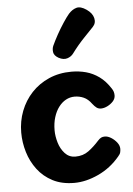

<svg xmlns="http://www.w3.org/2000/svg" viewBox="-59 -915 669 963"><g transform="rotate(-5 276.0 -433.5)"><path d="M276.1 4Q213.6 4 167.7 -19.7Q121.9 -43.4 91.8 -83.2Q61.7 -122.9 47 -171.7Q32.3 -220.4 32.3 -270.3Q32.3 -327.4 52 -378.6Q71.7 -429.8 108.3 -468.9Q144.9 -508 196.1 -530.5Q247.3 -553 309.7 -553Q347.7 -553 382.5 -543.7Q417.3 -534.3 448.3 -512.1Q479.2 -489.9 504.1 -451.1Q510 -442.4 512.6 -433.9Q515.1 -425.3 515.1 -415.9Q515.1 -399 502.7 -385.6Q490.2 -372.2 473.5 -364.1Q456.8 -356 441.9 -356Q428.9 -356 419.5 -362.9Q410.1 -369.8 399.6 -383.4Q382 -407.8 360.2 -417.4Q338.4 -427 314.4 -427Q291 -427 270.5 -415.8Q250 -404.6 234.2 -383.6Q218.3 -362.6 209.2 -333.1Q200 -303.6 200 -267Q200 -237.7 209.6 -205.2Q219.2 -172.7 240.1 -149.9Q261 -127.1 292.9 -126.9Q331.8 -126.9 359.8 -147.8Q387.9 -168.7 413.3 -197.3Q421.9 -206.7 429.6 -210.6Q437.2 -214.4 448.1 -214.4Q463.2 -214.4 479.8 -204.1Q496.4 -193.7 508.4 -178.2Q520.3 -162.8 520.3 -146.1Q520.3 -139.1 518.3 -129.4Q516.3 -119.7 506 -108.6Q460.6 -54.2 397.8 -25.1Q335.1 4 276.1 4ZM325.6 -642.6Q314.4 -627.6 295 -621.6Q275.6 -615.6 251.8 -628.1Q229.4 -640.8 226.8 -657.9Q224.1 -675.1 230.3 -689.9Q241.8 -715.2 258.4 -745.2Q275.1 -775.2 292.9 -802.2Q310.8 -829.2 323.3 -843.8Q341.1 -863.6 362.3 -869.7Q383.4 -875.9 413 -855.6Q441.2 -836.2 447.3 -810.9Q453.3 -785.6 436.3 -767.6Q424 -754 390.7 -719.8Q357.4 -685.6 325.6 -642.6Z"/></g></svg>

Font: Playpen Sans
Style: Regular
Weight: 400
Designer: Laura Meseguer, Veronika Burian, José Scaglione, Kostas Bartsokas, Vera Evstafieva, Tom Grace, Yorlmar Campos
Foundry: TypeTogether
Version: Version 2.000